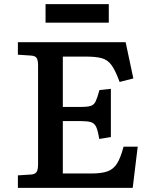

<svg xmlns="http://www.w3.org/2000/svg" viewBox="-20 -903 738 923"><path d="M66 0V-60L129 -64Q147 -65 155 -75Q163 -85 163 -115V-589Q163 -614 156 -624.5Q149 -635 127 -636L66 -640V-700H584L621 -526L555 -509Q535 -564 516 -590Q497 -616 468.5 -623.5Q440 -631 392 -631H282V-389H368Q401 -389 416.5 -394Q432 -399 440 -416Q448 -433 458 -470L513 -476V-244L457 -235Q451 -274 442.5 -292.5Q434 -311 416.5 -316Q399 -321 366 -321H282V-69H419Q469 -69 497.5 -79.5Q526 -90 543 -117.5Q560 -145 574 -198H642L618 0ZM199 -794V-883H503V-794Z"/></svg>

Font: Literata 7pt Medium
Style: Regular
Weight: 500
Designer: Latin by Veronika Burian and Jose Scaglione. Greek by Irene Vlachou. Cyrillic by Vera Evstafieva.
Foundry: TypeTogether
Version: Version 3.002